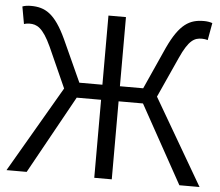

<svg xmlns="http://www.w3.org/2000/svg" viewBox="-52 -804 991 863"><g transform="rotate(5 443.0 -372.5)"><path d="M8 0H99L294 -352H404V0H483V-352H593L788 0H879L653 -388L735 -569C773 -654 799 -665 832 -665C839 -665 849 -664 858 -661L872 -739C861 -743 847 -745 834 -745C770 -745 725 -721 673 -609L588 -420H483V-732H404V-420H300L214 -609C162 -721 117 -745 53 -745C39 -745 25 -743 15 -739L29 -661C38 -664 48 -665 54 -665C86 -665 114 -654 153 -569L234 -388Z"/></g></svg>

Font: Noto Sans HK DemiLight
Style: Regular
Weight: 350
Designer: Ryoko NISHIZUKA 西塚涼子 (kana, bopomofo & ideographs); Paul D. Hunt (Latin, Greek & Cyrillic); Sandoll Communications 산돌커뮤니
Foundry: Adobe
Version: Version 2.004;hotconv 1.0.118;makeotfexe 2.5.65603